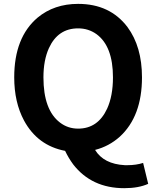

<svg xmlns="http://www.w3.org/2000/svg" viewBox="-20 -774 810 995"><path d="M205.1 -373Q205.1 -204.1 291 -138.7Q332 -107.4 384.8 -107.4Q487.3 -107.4 535.2 -210.9Q565.4 -277.3 565.4 -373Q565.4 -534.2 480.5 -596.7Q438.5 -627 384.8 -627Q280.3 -627 233.4 -524.4Q205.1 -461.9 205.1 -373ZM721.7 70.3 748 178.7Q698.2 201.2 624 201.2Q455.1 201.2 359.4 78.1Q335 44.9 317.4 7.8Q174.8 -19.5 104.5 -149.4Q53.7 -244.1 53.7 -373Q53.7 -580.1 174.8 -682.6Q260.7 -753.9 384.8 -753.9Q549.8 -753.9 640.6 -633.8Q715.8 -532.2 715.8 -373Q715.8 -170.9 600.6 -65.4Q544.9 -15.6 472.7 2.9Q517.6 76.2 627 82Q633.8 82 640.6 82Q685.5 82 721.7 70.3Z"/></svg>

Font: Taipei Sans TC Beta
Style: Bold
Weight: 700
Designer: JT Foundry
Foundry: JT Foundry
Version: Version 1.000